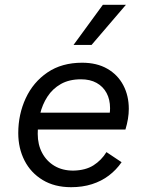

<svg xmlns="http://www.w3.org/2000/svg" viewBox="-20 -770 612 799"><path d="M276 9Q207 9 157.5 -21Q108 -51 82 -102Q56 -153 56 -216Q56 -294 87 -361Q118 -428 177.5 -468.5Q237 -509 322 -509Q383 -509 426.5 -484Q470 -459 493 -415.5Q516 -372 516 -317Q516 -297 512.5 -275.5Q509 -254 502 -231H95V-301H467L432 -273Q435 -285 436.5 -297Q438 -309 438 -320Q438 -356 423.5 -383Q409 -410 382 -425Q355 -440 317 -440Q268 -440 233.5 -420.5Q199 -401 177.5 -368Q156 -335 146.5 -294.5Q137 -254 137 -213Q137 -168 155.5 -133.5Q174 -99 207 -79.5Q240 -60 285 -60Q336 -61 369 -82Q402 -103 423 -137L486 -95Q464 -63 433 -39.5Q402 -16 362.5 -3.5Q323 9 276 9ZM408 -750H504L361 -583H286Z"/></svg>

Font: Work Sans
Style: Italic
Weight: 400
Italic angle: -13°
Designer: Wei Huang
Foundry: Wei Huang
Version: Version 2.012